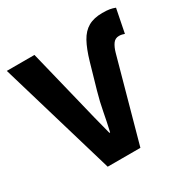

<svg xmlns="http://www.w3.org/2000/svg" viewBox="-159 -801 921 938"><g transform="rotate(-30 301.5 -332.0)"><path d="M185.7 0 -7.2 -651.8H148.8L223.3 -348Q236.7 -292.8 248.9 -243.1Q261.1 -193.5 275.6 -139.1H279.6Q292.1 -193.5 301.3 -243.1Q310.4 -292.8 326.1 -348L366.7 -489.3Q384.5 -550.6 405.6 -589.1Q426.8 -627.6 458.5 -645.7Q490.2 -663.8 538.1 -663.8Q564.1 -663.8 579.3 -661Q594.6 -658.3 609.3 -652.5L582.9 -519.9Q577.2 -522.1 569.3 -524Q561.4 -525.9 552.6 -525.9Q530.8 -525.9 518.3 -508.6Q505.8 -491.2 497.6 -462.1L370.1 0Z"/></g></svg>

Font: SourceSans3VF
Style: Regular
Weight: 200
Designer: Paul D. Hunt
Foundry: Adobe
Version: Version 3.052;hotconv 1.1.0;makeotfexe 2.6.0